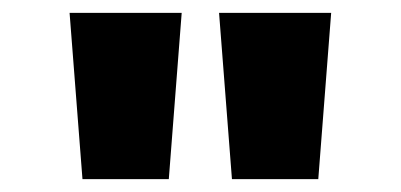

<svg xmlns="http://www.w3.org/2000/svg" viewBox="-20 -749 622 298"><path d="M108 -471H242L262 -729H88ZM340 -471H474L494 -729H320Z"/></svg>

Font: Noto Sans Gurmukhi Black
Style: Regular
Weight: 900
Designer: Jelle Bosma - Monotype Design Team
Foundry: Monotype Imaging Inc.
Version: Version 2.004